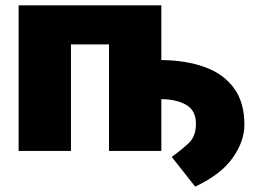

<svg xmlns="http://www.w3.org/2000/svg" viewBox="-20 -566 967 720"><path d="M585 -545.9V-340.8Q677.7 -339.8 747.8 -314.5Q817.9 -289.1 857.2 -235.8Q896.5 -182.6 896.5 -97.7Q896.5 -36.1 852.3 26.4Q808.1 88.9 711.9 133.8L624 22.5Q661.6 -4.9 687.5 -29.1Q713.4 -53.2 714.8 -97.7Q716.3 -149.4 680.4 -171.4Q644.5 -193.4 585 -194.3V0H388.7V-399.4H246.1V0H49.8V-545.9Z"/></svg>

Font: Inter Black
Style: Regular
Weight: 900
Designer: Rasmus Andersson
Foundry: rsms
Version: Version 4.000;git-a52131595